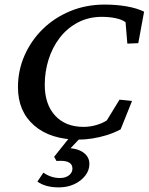

<svg xmlns="http://www.w3.org/2000/svg" viewBox="-20 -602 650 840"><path d="M324.2 8.8Q201.2 8.8 129.9 -52.7Q58.6 -114.3 58.6 -220.7Q58.6 -293.9 87.4 -359.4Q116.2 -424.8 167 -474.6Q217.8 -524.4 287.1 -553.2Q356.4 -582 438.5 -582Q488.3 -582 533.7 -574.2Q579.1 -566.4 610.4 -550.8L585 -413.1L537.1 -411.1L529.3 -504.9Q513.7 -516.6 485.8 -522.5Q458 -528.3 425.8 -528.3Q367.2 -528.3 320.3 -503.4Q273.4 -478.5 241.2 -436.5Q209 -394.5 192.4 -341.3Q175.8 -288.1 175.8 -231.4Q175.8 -145.5 221.2 -96.2Q266.6 -46.9 345.7 -46.9Q373 -46.9 400.4 -54.7Q427.7 -62.5 447.3 -75.2L502.9 -166L557.6 -160.2L507.8 -36.1Q478.5 -20.5 446.8 -10.7Q415 -1 383.8 3.9Q352.5 8.8 324.2 8.8ZM237.3 217.8Q178.7 217.8 143.6 192.4L169.9 153.3Q186.5 165 204.6 170.9Q222.7 176.8 242.2 176.8Q266.6 176.8 281.7 165Q296.9 153.3 296.9 135.7Q296.9 118.2 283.7 109.9Q270.5 101.6 245.1 101.6Q231.4 101.6 227.5 102.5L216.8 84L293.9 -12.7H344.7L261.7 75.2L270.5 45.9Q317.4 45.9 344.2 64.9Q371.1 84 371.1 115.2Q371.1 143.6 352.5 167Q334 190.4 304.2 204.1Q274.4 217.8 237.3 217.8Z"/></svg>

Font: Crimson Pro Medium
Style: Italic
Weight: 500
Italic angle: -12°
Designer: Jacques Le Bailly
Foundry: Baron von Fonthausen
Version: Version 1.003